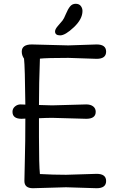

<svg xmlns="http://www.w3.org/2000/svg" viewBox="-20 -990 628 1015"><path d="M329 -66 491 -71Q541 -71 541 -33Q541 5 491 5L329 0Q329 0 154 5Q109 5 109 -33Q109 -68 111.5 -151Q114 -234 114 -363Q105 -362 94 -362Q46 -362 46 -399Q46 -416 59 -427Q72 -438 88.5 -438Q105 -438 114 -437Q112 -638 107 -680Q95 -697 95 -717Q95 -755 148 -755L341 -750L491 -755Q541 -755 541 -717Q541 -679 491 -679L341 -684Q227 -684 191 -680Q186 -549 186 -435Q230 -433 256 -433L436 -438Q459 -438 472.5 -427.5Q486 -417 486 -399Q486 -362 436 -362L256 -367Q228 -367 186 -365V-266Q186 -117 191 -70Q261 -66 329 -66ZM416 -932Q416 -889 370.5 -846Q325 -803 298 -803Q271 -803 271 -824Q271 -836 287 -854Q303 -872 310.5 -881.5Q318 -891 328.5 -916.5Q339 -942 350.5 -956Q362 -970 380 -970Q398 -970 407 -958.5Q416 -947 416 -932Z"/></svg>

Font: Delius
Style: Regular
Weight: 400
Designer: Natalia Raices
Foundry: Natalia Raices
Version: Version 1.001